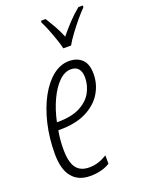

<svg xmlns="http://www.w3.org/2000/svg" viewBox="-146 -836 687 915"><g transform="rotate(-20 197.0 -378.0)"><path d="M149.4 9.8Q89.8 9.8 57.9 -29.3Q25.9 -68.4 25.9 -146.5Q25.9 -226.6 42.7 -297.9Q59.6 -369.1 89.1 -423.6Q118.7 -478 157.5 -509Q196.3 -540 240.2 -540Q280.8 -540 305.4 -516.6Q330.1 -493.2 330.1 -442.4Q330.1 -391.1 303.7 -346.7Q277.3 -302.2 223.4 -274.7Q169.4 -247.1 86.4 -247.1H80.1Q71.8 -203.1 71.8 -152.8Q71.8 -88.9 93 -59.6Q114.3 -30.3 159.2 -30.3Q183.6 -30.3 205.6 -37.4Q227.5 -44.4 250 -58.1V-15.6Q230.5 -3.4 205.3 3.2Q180.2 9.8 149.4 9.8ZM86.9 -285.2H91.3Q161.1 -285.2 204.1 -307.4Q247.1 -329.6 266.6 -365.2Q286.1 -400.9 286.1 -440.4Q286.1 -468.3 273.7 -484.1Q261.2 -500 235.4 -500Q203.6 -500 174.6 -471.7Q145.5 -443.4 122.6 -394.5Q99.6 -345.7 86.9 -285.2ZM236.3 -606Q231.9 -625 221.9 -654.5Q211.9 -684.1 200.4 -712.6Q189 -741.2 180.2 -756.8L181.6 -766.1H204.6Q217.3 -746.1 233.9 -717Q250.5 -688 263.7 -655.3Q287.1 -684.6 314.2 -713.4Q341.3 -742.2 370.6 -766.1H393.6L392.6 -756.8Q375 -739.3 352.5 -712.4Q330.1 -685.5 309.1 -657.2Q288.1 -628.9 275.4 -606Z"/></g></svg>

Font: Open Sans Condensed Light
Style: Italic
Weight: 300
Width: 3
Italic angle: -12°
Designer: Monotype Design Team
Foundry: Monotype Imaging Inc.
Version: Version 3.000; ttfautohint (v1.8.4)